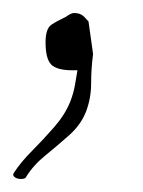

<svg xmlns="http://www.w3.org/2000/svg" viewBox="-27 -101 220 295"><path d="M116 -18Q113 5 113 27.5Q113 50 105 71Q97 91 79 107Q61 123 42.5 138Q24 153 13 171Q12 174 5 174Q0 174 -4 171.5Q-8 169 -6 165Q5 148 22.5 130.5Q40 113 56.5 94Q73 75 81 55Q86 42 88 30.5Q90 19 92 7H85Q60 7 51.5 -2Q43 -11 43 -36Q43 -57 52 -63Q61 -69 74 -75Q82 -81 87 -81Q97 -81 103 -74.5Q109 -68 109 -68Z"/></svg>

Font: Ingrid Darling
Style: Regular
Weight: 400
Designer: Robert E. Leuschke
Foundry: Robert E. Leuschke
Version: Version 1.010; ttfautohint (v1.8.3)